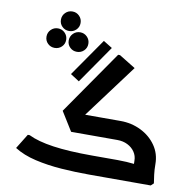

<svg xmlns="http://www.w3.org/2000/svg" viewBox="-91 -946 1052 1039"><g transform="rotate(10 435.5 -427.0)"><path d="M359 -275.7 265 -315.3 508 -665.7H518.3L608.3 -610.3ZM463.3 0Q389 0 312.5 -5.5Q236 -11 168.3 -26.7Q100.7 -42.3 51.7 -73.3L101.7 -154.3H112Q163.3 -129 249 -116.7Q334.7 -104.3 463.3 -104.3H544V0ZM544 0V-104.3H603.3Q628.3 -104.3 652.8 -102.8Q677.3 -101.3 693.3 -99.3Q709.3 -97.3 709.3 -97.3V0ZM694.3 -117Q694.3 -143 679.8 -164.5Q665.3 -186 640.3 -198.5Q615.3 -211 583.3 -211H459.7V-222L471.7 -315.3H583.3Q643.7 -315.3 695.2 -290Q746.7 -264.7 778 -220Q809.3 -175.3 809.3 -117ZM705.3 0Q701.3 -27 697.8 -57Q694.3 -87 694.3 -117H809.3Q809.3 -87.3 812.7 -60.3Q816 -33.3 819.3 -14L804.3 0ZM329.7 -211 265 -315.3H570V-211ZM323.3 -487.3 274.7 -518.7 419 -726.3 468 -696ZM162.9 -642.7Q140.3 -642.7 124.7 -658Q109 -673.3 109 -695.9Q109 -718.4 124.8 -734.2Q140.6 -750 163.1 -750Q185.7 -750 201.3 -734.2Q217 -718.4 217 -695.9Q217 -673.3 201.2 -658Q185.4 -642.7 162.9 -642.7ZM284.9 -642.7Q262.3 -642.7 246.7 -658Q231 -673.3 231 -695.9Q231 -718.4 246.8 -734.2Q262.6 -750 285.1 -750Q307.7 -750 323.3 -734.2Q339 -718.4 339 -695.9Q339 -673.3 323.2 -658Q307.4 -642.7 284.9 -642.7ZM223.9 -746.3Q201.3 -746.3 185.7 -761.7Q170 -777 170 -799.6Q170 -822.1 185.8 -837.9Q201.6 -853.7 224.1 -853.7Q246.7 -853.7 262.3 -837.9Q278 -822.1 278 -799.6Q278 -777 262.2 -761.7Q246.4 -746.3 223.9 -746.3Z"/></g></svg>

Font: Fustat
Style: Regular
Weight: 400
Designer: Mohamed Gaber, Khaled Hosny, Laura Garcia Mut
Foundry: Kief Type Foundry, Alif Type Foundry, Hard Type Foundry
Version: Version 1.007